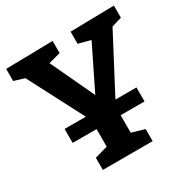

<svg xmlns="http://www.w3.org/2000/svg" viewBox="-160 -846 968 988"><g transform="rotate(-30 324.0 -352.0)"><path d="M645 -704V-632L585 -614L410 -281H535V-198H393V-94L469 -72V0H173V-72L250 -94V-198H108V-281H234L64 -608L2 -627V-699L281 -704V-632L210 -613L332 -353L457 -608L385 -627V-699Z"/></g></svg>

Font: Bitter Pro
Style: Bold
Weight: 700
Designer: Sol Matas, and Bitter project Authors
Foundry: Sol Matas
Version: Version 1.010